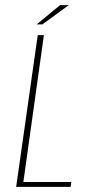

<svg xmlns="http://www.w3.org/2000/svg" viewBox="-20 -728 336 748"><path d="M43 0 127 -591H151L71 -19H258L255 0ZM123 -633 214 -708H248L145 -633Z"/></svg>

Font: Alumni Sans Thin
Style: Italic
Weight: 100
Italic angle: -8°
Designer: Robert E. Leuschke
Foundry: Robert E. Leuschke
Version: Version 1.016